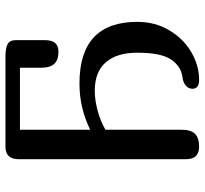

<svg xmlns="http://www.w3.org/2000/svg" viewBox="-43 -706 749 703"><g transform="rotate(-90 331.5 -354.5)"><path d="M146 0Q123 0 111.5 -12Q100 -24 100 -50V-659Q100 -685 111.5 -697Q123 -709 146 -709H476Q507 -709 521.5 -701Q536 -693 536 -672V-565Q536 -539 525.5 -527Q515 -515 493 -515Q464 -515 449.5 -530Q435 -545 435 -580V-656H208V-65Q208 -30 193 -15Q178 0 146 0ZM208 -343V-399Q250 -419 291 -428.5Q332 -438 378 -438Q603 -438 603 -226Q603 -161 572 -109Q541 -57 492 -28.5Q443 0 391 0Q358 0 358 -24Q358 -39 370 -49Q382 -59 401 -61Q440 -66 465 -102.5Q490 -139 490 -227Q490 -301 455 -341.5Q420 -382 350 -382Q318 -382 279.5 -372Q241 -362 208 -343Z"/></g></svg>

Font: Marmelad for Arash.Academy
Style: Regular
Weight: 400
Designer: Manvel Shmavonyan
Foundry: Cyreal
Version: Version 1.110;Glyphs 3.2 (3202)